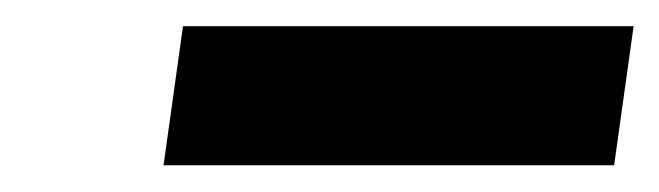

<svg xmlns="http://www.w3.org/2000/svg" viewBox="-20 -720 498 145"><path d="M103.5 -595.2 118.2 -700.2H458.5L443.8 -595.2Z"/></svg>

Font: Fivo Sans Black
Style: Regular
Weight: 900
Designer: Alexander Slobzheninov
Foundry: Alexander Slobzheninov
Version: 1.0